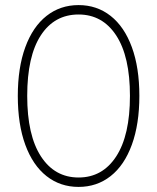

<svg xmlns="http://www.w3.org/2000/svg" viewBox="-20 -738 617 755"><path d="M491 -361Q491 -516 437 -598.5Q383 -681 289 -681Q194 -681 140.5 -599Q87 -517 87 -361Q87 -206 141 -123Q195 -40 289 -40Q383 -40 437 -123Q491 -206 491 -361ZM50 -361Q50 -472 79.5 -552.5Q109 -633 163 -675.5Q217 -718 289 -718Q361 -718 415 -675.5Q469 -633 498.5 -552.5Q528 -472 528 -361Q528 -250 498.5 -169Q469 -88 415 -45.5Q361 -3 289 -3Q217 -3 163 -45.5Q109 -88 79.5 -168.5Q50 -249 50 -361Z"/></svg>

Font: SUIT Variable
Style: Regular
Weight: 400
Designer: Sunn Youn; Korean Glyphs from Source Han Sans (Sandoll Communications; Soo-young Jang, Joo-yeon Kang)
Foundry: Sunn
Version: Version 1.150;FEAKit 1.0